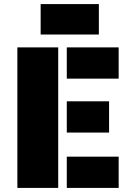

<svg xmlns="http://www.w3.org/2000/svg" viewBox="-20 -920 656 940"><path d="M65 -688H265V0H65ZM307 -688H561V-535H307ZM307 -424H514V-271H307ZM307 -153H561V0H307ZM179 -900H464V-751H179Z"/></svg>

Font: Saira Stencil
Style: Regular
Weight: 400
Designer: Hector Gatti with collaboration of the Omnibus-Type team
Foundry: Omnibus-Type
Version: Version 1.003